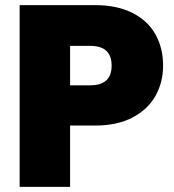

<svg xmlns="http://www.w3.org/2000/svg" viewBox="-20 -725 676 745"><path d="M56.2 0V-705.1H349.1Q434.1 -705.1 493.7 -675Q553.2 -645 583 -592Q612.8 -539.1 612.8 -470.2Q612.8 -405.8 583.5 -353.3Q554.2 -300.8 494.6 -269.3Q435.1 -237.8 349.1 -237.8H252V0ZM252 -394H330.1Q413.1 -394 413.1 -470.2Q413.1 -546.9 331.1 -546.9Q330.6 -546.9 330.1 -546.9H252Z"/></svg>

Font: Poppins ExtraBold
Style: Regular
Weight: 800
Designer: Ninad Kale (Devanagari), Jonny Pinhorn (Latin)
Foundry: Indian Type Foundry
Version: 4.004